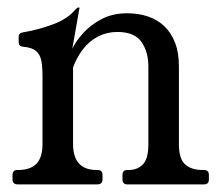

<svg xmlns="http://www.w3.org/2000/svg" viewBox="-20 -486 584 506"><path d="M27.5 0Q13 0 13 -13V-25Q13 -38 26 -38H28Q60 -38 76 -54.5Q92 -71 92 -106V-284.5Q92 -309.2 89 -325.6Q86 -342 75.1 -351.5Q64.2 -361 40 -363Q29.2 -364 29.2 -375V-390Q29.2 -399.2 42 -401Q79.8 -407.2 119.1 -421.6Q158.5 -436 179.5 -461.8Q183.8 -466.2 186.5 -466.2H187.5Q189.5 -466.2 189.5 -465L170.5 -357.5Q179.5 -376.8 198.9 -398.4Q218.2 -420 247.4 -435.5Q276.5 -451 315 -451Q345 -451 370 -442.6Q395 -434.2 413.2 -416.8Q431.5 -399.2 441.5 -373.1Q451.5 -347 451.5 -311V-106Q451.5 -67.5 467.8 -52.8Q484 -38 514.2 -38H517.5Q530.5 -38 530.5 -25V-13Q530.5 0 517.5 0H315.8Q302.8 0 302.8 -13V-25Q302.8 -38 315.8 -38H319.5Q342.2 -38 356.6 -52.8Q371 -67.5 371 -106V-311Q371 -349.2 352.8 -375.5Q334.5 -401.8 289.2 -401.8Q262 -401.8 238.9 -390Q215.8 -378.2 199.2 -357Q182.8 -335.8 172.5 -308.5V-106.8Q172.5 -71.8 188.4 -54.9Q204.2 -38 234.5 -38H237.2Q250.2 -38 250.2 -25V-13Q250.2 0 235.8 0Z"/></svg>

Font: Young Serif Light
Style: Regular
Weight: 300
Designer: Bastien Sozeau
Foundry: NBR — Bastien Sozeau
Version: Version 5.001